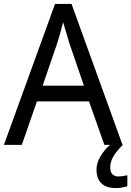

<svg xmlns="http://www.w3.org/2000/svg" viewBox="-20 -737 668 977"><path d="M628 155V211Q596 220 569 220Q520 220 495.5 195.5Q471 171 471 126Q471 93 491 59Q511 25 540 0H511L433 -221H168L91 0H0L260 -717H344L603 -1L605 0Q571 34 556 60.5Q541 87 541 116Q541 138 552 149.5Q563 161 583 161Q598 161 628 155ZM407 -301 333 -517 301 -624Q284 -555 271 -517L197 -301Z"/></svg>

Font: Noto Sans Display
Style: Regular
Weight: 400
Designer: Monotype Design team
Foundry: Monotype Imaging Inc.
Version: Version 1.000